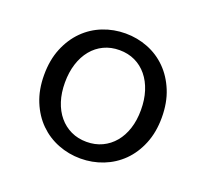

<svg xmlns="http://www.w3.org/2000/svg" viewBox="-95 -611 790 736"><g transform="rotate(20 300.0 -243.0)"><path d="M300 12Q252 12 208.5 -5Q165 -22 132 -54.5Q99 -87 79.5 -134.5Q60 -182 60 -242Q60 -303 79.5 -350.5Q99 -398 132 -431Q165 -464 208.5 -481Q252 -498 300 -498Q348 -498 391.5 -481Q435 -464 468 -431Q501 -398 520.5 -350.5Q540 -303 540 -242Q540 -182 520.5 -134.5Q501 -87 468 -54.5Q435 -22 391.5 -5Q348 12 300 12ZM300 -56Q335 -56 363.5 -69.5Q392 -83 412.5 -107.5Q433 -132 444 -166Q455 -200 455 -242Q455 -284 444 -318.5Q433 -353 412.5 -378Q392 -403 363.5 -416.5Q335 -430 300 -430Q265 -430 236.5 -416.5Q208 -403 187.5 -378Q167 -353 156 -318.5Q145 -284 145 -242Q145 -200 156 -166Q167 -132 187.5 -107.5Q208 -83 236.5 -69.5Q265 -56 300 -56Z"/></g></svg>

Font: Source Code Pro
Style: Regular
Weight: 400
Monospace: yes
Designer: Paul D. Hunt, Teo Tuominen
Foundry: Adobe Systems Incorporated
Version: Version 2.030;PS 1.000;hotconv 16.6.51;makeotf.lib2.5.65220